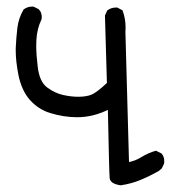

<svg xmlns="http://www.w3.org/2000/svg" viewBox="-20 -490 540 577"><path d="M211.4 -137.7Q171.9 -137.7 130.4 -150.4Q95.7 -161.1 70.3 -189.2Q44.9 -217.3 35.2 -265.6Q27.3 -306.6 27.3 -336.4Q27.3 -340.8 27.3 -345.7Q28.8 -377.4 32.2 -406.2Q35.6 -435.1 50.8 -461.4Q62.5 -470.2 76.2 -470.2Q77.6 -470.2 80.6 -470.2L96.2 -462.4Q102.1 -456.1 103.8 -450Q105.5 -443.8 105.5 -439.9Q105.5 -433.1 104.5 -431.2Q91.3 -403.8 89.4 -370.6Q88.9 -362.3 88.9 -353Q88.9 -325.2 93.3 -289.6Q98.6 -244.1 121.8 -227.1Q145 -210 169.4 -204.6Q193.8 -199.2 214.8 -199.2Q238.8 -199.2 254.4 -205.3Q270 -211.4 301.3 -240.7L295.4 -443.4L302.2 -458.5L303.7 -459.5Q314.5 -467.3 328.1 -467.3Q329.6 -467.3 332.5 -467.3L348.1 -459Q357.4 -434.6 357.4 -407.7Q357.4 -400.9 356.9 -393.6L367.7 -2.9Q388.2 -7.3 404.3 -17.6Q424.8 -30.3 448.7 -37.1L465.3 -28.8L466.3 -27.8Q473.6 -18.6 473.6 -5.9Q473.6 0.5 472.7 2.4L466.3 16.1L457 23.9Q430.2 39.1 402.8 50.5Q375.5 62 342.8 66.9Q311.5 62.5 309.6 45.4Q308.1 32.7 304.2 -159.7Q280.3 -148.4 257.8 -143.1Q235.4 -137.7 211.4 -137.7Z"/></svg>

Font: Bakudai
Style: Medium
Weight: 500
Version: Version 1.48